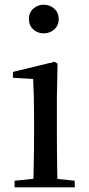

<svg xmlns="http://www.w3.org/2000/svg" viewBox="-20 -797 377 817"><path d="M42 0V-28L151 -39H191L298 -28V0ZM121 0Q122 -25 123 -66Q124 -107 124.5 -152Q125 -197 125 -230V-294Q125 -345 124 -384.5Q123 -424 121 -461L35 -466V-491L212 -534L225 -526L222 -382V-230Q222 -197 222.5 -152Q223 -107 223.5 -66Q224 -25 225 0ZM166 -655Q140 -655 121.5 -672Q103 -689 103 -716Q103 -743 121.5 -760Q140 -777 166 -777Q192 -777 211 -760Q230 -743 230 -716Q230 -689 211 -672Q192 -655 166 -655Z"/></svg>

Font: Noto Serif TC ExtraLight Medium
Style: Regular
Weight: 500
Version: Version 2.002-H1;hotconv 1.1.0;makeotfexe 2.6.0